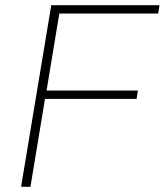

<svg xmlns="http://www.w3.org/2000/svg" viewBox="-20 -718 640 738"><path d="M61 0 177 -698H593L588 -666H208L159 -370H510L505 -338H153L97 0Z"/></svg>

Font: IBM Plex Mono ExtraLight
Style: Italic
Weight: 200
Italic angle: -9°
Monospace: yes
Designer: Mike Abbink, Paul van der Laan, Pieter van Rosmalen
Foundry: Bold Monday
Version: Version 2.3